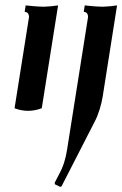

<svg xmlns="http://www.w3.org/2000/svg" viewBox="-20 -413 461 724"><path d="M367.2 -48.8 421.4 -392.6C409.4 -390.4 379.6 -387.7 368.2 -387.7C349.1 -387.7 315.9 -390.6 299.6 -392.6L295.7 -368.2C306.4 -368.2 312 -360.8 312 -348.6L232.9 151.6C227.5 185.8 219 214.6 202.4 244.9L186.3 275.9L186.8 281.7L207 291.7L212.2 289.3L336.7 46.4C351.1 20 362.8 -20.5 367.2 -48.8ZM137.5 -4.9 199 -392.6C187 -390.4 157 -387.7 145.5 -387.7C126.5 -387.7 93.3 -390.6 76.9 -392.6L73 -368.2C83.7 -368.2 89.4 -360.4 89.4 -348.6L34.9 -4.9C50.5 1.2 67.6 4.9 85.2 4.9C102.8 4.9 120.1 1.7 137.5 -4.9Z"/></svg>

Font: RisaltypS01
Style: Medium
Weight: 500
Italic angle: -9°
Designer: gluk
Foundry: gluk
Version: Version 0.24